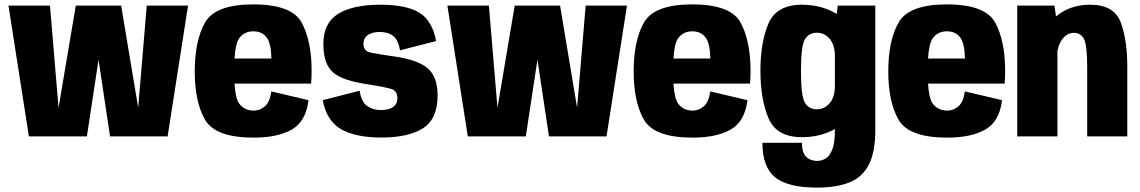

<svg xmlns="http://www.w3.org/2000/svg" viewBox="-20 -621 5190 874"><path d="M111.5 0 18.5 -595.5H207.5L246.5 -130L325 -595.5H531.5L609 -131L648 -595.5H836L743 0H481L428.5 -349L375.5 0Z M1135 5.5Q960 5.5 913.2 -76.2Q866.5 -158 866.5 -295.5Q866.5 -435.5 913.2 -518.2Q960 -601 1132.5 -601Q1309 -601 1353.8 -517.2Q1398.5 -433.5 1398.5 -298.5Q1398.5 -265.5 1396 -240.5H1047.5Q1052 -171 1069.5 -148.5Q1093.5 -117.5 1135.5 -117.5Q1163.5 -117.5 1186.2 -137.5Q1209 -157.5 1215 -205L1384.5 -165Q1372.5 -67.5 1307.8 -31Q1243 5.5 1135 5.5ZM1047.5 -354.5H1215.5Q1214 -423.5 1194.5 -449.5Q1173.5 -478.5 1133 -478.5Q1092.5 -478.5 1069 -447Q1052 -424 1047.5 -354.5Z M1716 5Q1598.5 5 1532.8 -32.8Q1467 -70.5 1449 -165L1617 -208Q1625 -157 1651.2 -138.5Q1677.5 -120 1713.5 -120Q1749.5 -120 1769.2 -133.8Q1789 -147.5 1789 -173.5Q1789 -208 1760 -216.5Q1731 -225 1659 -236.5Q1540.5 -253 1496.2 -291.2Q1452 -329.5 1452 -420.5Q1452 -516.5 1519.2 -558Q1586.5 -599.5 1710.5 -599.5Q1832 -599.5 1890.5 -562.2Q1949 -525 1965 -434L1801 -392Q1793 -439 1769.8 -457.2Q1746.5 -475.5 1708.5 -475.5Q1673 -475.5 1653.8 -461.2Q1634.5 -447 1634.5 -423Q1634.5 -388.5 1665.2 -382Q1696 -375.5 1764.5 -365.5Q1877 -351 1924.5 -312.2Q1972 -273.5 1972 -186Q1972 -80 1906 -37.5Q1840 5 1716 5Z M2109.5 0 2016.5 -595.5H2205.5L2244.5 -130L2323 -595.5H2529.5L2607 -131L2646 -595.5H2834L2741 0H2479L2426.5 -349L2373.5 0Z M3133 5.5Q2958 5.5 2911.2 -76.2Q2864.5 -158 2864.5 -295.5Q2864.5 -435.5 2911.2 -518.2Q2958 -601 3130.5 -601Q3307 -601 3351.8 -517.2Q3396.5 -433.5 3396.5 -298.5Q3396.5 -265.5 3394 -240.5H3045.5Q3050 -171 3067.5 -148.5Q3091.5 -117.5 3133.5 -117.5Q3161.5 -117.5 3184.2 -137.5Q3207 -157.5 3213 -205L3382.5 -165Q3370.5 -67.5 3305.8 -31Q3241 5.5 3133 5.5ZM3045.5 -354.5H3213.5Q3212 -423.5 3192.5 -449.5Q3171.5 -478.5 3131 -478.5Q3090.5 -478.5 3067 -447Q3050 -424 3045.5 -354.5Z M3699.5 233Q3566 233 3508.2 186Q3450.5 139 3450.5 29H3630.5Q3630.5 74 3649.8 92.8Q3669 111.5 3700 111.5Q3720.5 111.5 3739 100.2Q3757.5 89 3769 58.8Q3780.5 28.5 3780.5 -28V-33.5Q3714 3.5 3630.5 3.5Q3515 3.5 3478.2 -83Q3441.5 -169.5 3441.5 -299Q3441.5 -428.5 3478.2 -514Q3515 -599.5 3630.5 -599.5Q3719.5 -599.5 3789 -557.5L3793.5 -595.5H3964.5V-31Q3964.5 71.5 3934.8 129Q3905 186.5 3845.8 209.8Q3786.5 233 3699.5 233ZM3780.5 -367.5Q3780 -416.5 3757 -444Q3733 -472 3699 -472Q3662 -472 3644 -441.8Q3626 -411.5 3626 -298.5Q3626 -183.5 3644 -153.5Q3662 -123.5 3699 -123.5Q3733 -123.5 3757 -151.5Q3780 -178.5 3780.5 -228.5Z M4292 5.5Q4117 5.5 4070.2 -76.2Q4023.5 -158 4023.5 -295.5Q4023.5 -435.5 4070.2 -518.2Q4117 -601 4289.5 -601Q4466 -601 4510.8 -517.2Q4555.5 -433.5 4555.5 -298.5Q4555.5 -265.5 4553 -240.5H4204.5Q4209 -171 4226.5 -148.5Q4250.5 -117.5 4292.5 -117.5Q4320.5 -117.5 4343.2 -137.5Q4366 -157.5 4372 -205L4541.5 -165Q4529.5 -67.5 4464.8 -31Q4400 5.5 4292 5.5ZM4204.5 -354.5H4372.5Q4371 -423.5 4351.5 -449.5Q4330.5 -478.5 4290 -478.5Q4249.5 -478.5 4226 -447Q4209 -424 4204.5 -354.5Z M4610.5 0V-595.5H4780L4787 -546Q4850 -599.5 4942.5 -599.5Q5052 -599.5 5081.8 -518.8Q5111.5 -438 5111.5 -319V0H4929V-312Q4929 -413.5 4914.8 -442.5Q4900.5 -471.5 4868.5 -471.5Q4834.5 -471.5 4811.5 -436.5Q4799 -417 4793.5 -388.5V0Z"/></svg>

Font: Anybody ExtraBold
Style: Regular
Weight: 800
Designer: Tyler Finck
Foundry: Etcetera Type Company
Version: Version 1.010; ttfautohint (v1.8.3) -l 8 -r 50 -G 200 -x 14 